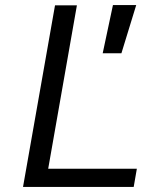

<svg xmlns="http://www.w3.org/2000/svg" viewBox="-20 -739 640 759"><path d="M197.5 -718H284L170.5 -72H521L508.5 0H71ZM426.5 -719H518.5L460 -528.5H386Z"/></svg>

Font: JuliaMono
Style: Italic
Weight: 400
Italic angle: -9°
Monospace: yes
Designer: cormullion
Foundry: corm
Version: Version 0.057; ttfautohint (v1.8.4)